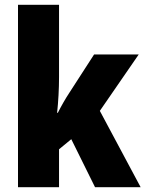

<svg xmlns="http://www.w3.org/2000/svg" viewBox="-20 -780 606 800"><path d="M226 -459V-760H55V0H226V-158L277 -200L376 0H566L396 -318L558 -553H372L268 -392C254 -371 235 -338 221 -310H218C223 -357 226 -410 226 -459Z"/></svg>

Font: Noto Sans Devanagari Condensed Black
Style: Regular
Weight: 900
Width: 3
Designer: Jelle Bosma - Monotype Design Team
Foundry: Monotype Imaging Inc.
Version: Version 2.004